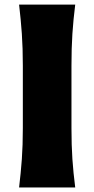

<svg xmlns="http://www.w3.org/2000/svg" viewBox="-20 -830 416 850"><path d="M64.5 0Q72.3 -64.9 76.7 -125.7Q81.1 -186.5 81.1 -263.2V-538.6Q81.1 -617.7 76.7 -680.4Q72.3 -743.2 64.5 -809.6H313Q304.7 -743.2 300.5 -680.4Q296.4 -617.7 296.4 -538.6V-263.2Q296.4 -186.5 300.5 -125.7Q304.7 -64.9 313 0Z"/></svg>

Font: Pinar-FD ExtraBold
Style: Regular
Weight: 800
Designer: Amin Abedi
Version: Version 3.000